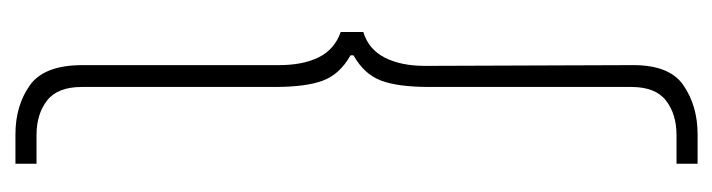

<svg xmlns="http://www.w3.org/2000/svg" viewBox="-366 -478 946 255"><g transform="rotate(-90 107.5 -350.0)"><path d="M193 -371V-341Q170 -334 159 -312.5Q148 -291 148 -259L149 14Q150 65 122.5 84Q95 103 57 103H18V75H56Q84 75 102 61Q120 47 120 15V-253Q120 -295 128.5 -317.5Q137 -340 162 -354V-358Q137 -372 128.5 -394.5Q120 -417 120 -459V-715Q120 -747 102 -761Q84 -775 56 -775H18V-803H57Q95 -803 122 -784Q149 -765 149 -714V-453Q149 -421 159.5 -400Q170 -379 193 -371Z"/></g></svg>

Font: Phudu
Style: Regular
Weight: 400
Version: Version 1.005;gftools[0.9.23]